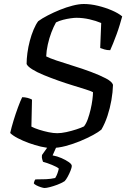

<svg xmlns="http://www.w3.org/2000/svg" viewBox="-20 -740 643 960"><path d="M236 0Q214 0 184 -7Q154 -14 124 -25Q94 -36 69 -49Q44 -62 31 -75Q37 -102 47.5 -136.5Q58 -171 70 -203.5Q82 -236 91 -254Q105 -254 118 -250.5Q131 -247 140 -242L137 -107Q152 -99 175.5 -91.5Q199 -84 223 -79Q247 -74 266 -74Q286 -74 311.5 -79.5Q337 -85 361.5 -93Q386 -101 400 -108Q411 -122 419 -144.5Q427 -167 433 -192.5Q439 -218 442 -241.5Q445 -265 445 -279Q434 -285 407 -293.5Q380 -302 344 -313Q308 -324 270 -337.5Q232 -351 198 -365Q164 -379 141 -393.5Q118 -408 113 -420Q113 -445 117 -475Q121 -505 129 -535.5Q137 -566 148 -592Q159 -618 171 -634Q190 -648 219 -663Q248 -678 280 -691Q312 -704 343.5 -712Q375 -720 399 -720Q433 -720 470 -711Q507 -702 539.5 -688Q572 -674 591 -658Q586 -640 579 -616.5Q572 -593 563 -568.5Q554 -544 545.5 -523Q537 -502 531 -489Q514 -489 501.5 -493Q489 -497 481 -500L486 -625Q460 -636 427.5 -643.5Q395 -651 362 -651Q351 -651 333 -648.5Q315 -646 295.5 -641Q276 -636 260 -628Q248 -607 237 -578Q226 -549 219 -517.5Q212 -486 211 -458Q226 -450 262.5 -437.5Q299 -425 345 -411Q391 -397 435 -380.5Q479 -364 509.5 -348Q540 -332 545 -316Q544 -279 537 -239Q530 -199 517.5 -161Q505 -123 487 -92Q473 -80 445.5 -65Q418 -50 382 -35Q346 -20 308.5 -10Q271 0 236 0ZM203 200Q197 200 184.5 196Q172 192 161.5 186.5Q151 181 149 176Q152 168 152 166Q152 164 157 157Q186 157 210 156Q234 155 256 150Q263 139 267.5 126Q272 113 274 103Q266 95 240 84.5Q214 74 195 69Q194 65 191 56Q188 47 190 35Q201 20 215.5 -1Q230 -22 242 -37H276L243 37Q266 41 287.5 50.5Q309 60 324 70.5Q339 81 339 90Q339 97 333 112.5Q327 128 318.5 143.5Q310 159 303 166Q287 176 267 183.5Q247 191 229.5 195.5Q212 200 203 200Z"/></svg>

Font: Texturina 12pt
Style: Italic
Weight: 400
Italic angle: -11°
Designer: Guillermo Torres Carreño
Foundry: Omnibus-Type
Version: Version 1.002